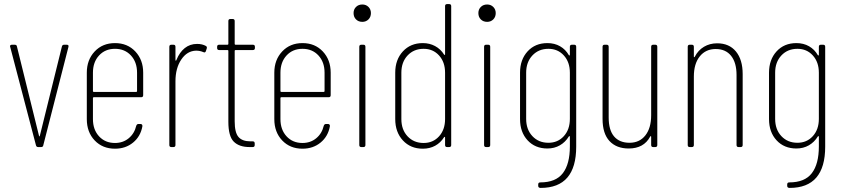

<svg xmlns="http://www.w3.org/2000/svg" viewBox="-20 -720 4121 940"><path d="M156 -9 30 -490 29 -493Q29 -501 39 -501H52Q62 -501 63 -492L171 -55Q172 -52 173 -52Q174 -52 175 -55L283 -492Q285 -501 294 -501H307Q318 -501 315 -490L192 -9Q191 0 181 0H167Q158 0 156 -9Z M671 -244H439Q435 -244 435 -240V-137Q435 -85 465 -52.5Q495 -20 543 -20Q582 -20 610 -43Q638 -66 647 -104Q650 -113 658 -113H668Q673 -113 675.5 -109.5Q678 -106 677 -101Q668 -52 631.5 -22Q595 8 543 8Q482 8 443.5 -32.5Q405 -73 405 -137V-364Q405 -427 443.5 -468Q482 -509 543 -509Q604 -509 642.5 -468Q681 -427 681 -364V-254Q681 -244 671 -244ZM435 -364V-274Q435 -270 439 -270H647Q651 -270 651 -274V-364Q651 -416 621 -448.5Q591 -481 543 -481Q495 -481 465 -448.5Q435 -416 435 -364Z M988 -495Q995 -491 992 -482L988 -470Q985 -460 975 -465Q959 -472 940 -472Q896 -471 867.5 -428.5Q839 -386 839 -322V-10Q839 0 829 0H819Q809 0 809 -10V-491Q809 -501 819 -501H829Q839 -501 839 -491V-426Q839 -423 841 -423Q843 -423 844 -427Q859 -464 884.5 -484.5Q910 -505 945 -505Q970 -505 988 -495Z M1218 -475H1133Q1129 -475 1129 -471V-126Q1129 -71 1147.5 -49.5Q1166 -28 1206 -28H1217Q1227 -28 1227 -18V-10Q1227 0 1217 0H1202Q1151 0 1124.5 -26.5Q1098 -53 1098 -124V-471Q1098 -475 1094 -475H1053Q1043 -475 1043 -485V-491Q1043 -501 1053 -501H1094Q1098 -501 1098 -505V-617Q1098 -627 1108 -627H1119Q1129 -627 1129 -617V-505Q1129 -501 1133 -501H1218Q1228 -501 1228 -491V-485Q1228 -475 1218 -475Z M1589 -244H1357Q1353 -244 1353 -240V-137Q1353 -85 1383 -52.5Q1413 -20 1461 -20Q1500 -20 1528 -43Q1556 -66 1565 -104Q1568 -113 1576 -113H1586Q1591 -113 1593.5 -109.5Q1596 -106 1595 -101Q1586 -52 1549.5 -22Q1513 8 1461 8Q1400 8 1361.5 -32.5Q1323 -73 1323 -137V-364Q1323 -427 1361.5 -468Q1400 -509 1461 -509Q1522 -509 1560.5 -468Q1599 -427 1599 -364V-254Q1599 -244 1589 -244ZM1353 -364V-274Q1353 -270 1357 -270H1565Q1569 -270 1569 -274V-364Q1569 -416 1539 -448.5Q1509 -481 1461 -481Q1413 -481 1383 -448.5Q1353 -416 1353 -364Z M1711 -656Q1711 -674 1723 -686Q1735 -698 1754 -698Q1772 -698 1784 -686Q1796 -674 1796 -656Q1796 -637 1784 -625Q1772 -613 1754 -613Q1735 -613 1723 -625Q1711 -637 1711 -656ZM1739 -10V-491Q1739 -501 1749 -501H1759Q1769 -501 1769 -491V-10Q1769 0 1759 0H1749Q1739 0 1739 -10Z M2169 -700H2179Q2189 -700 2189 -690V-10Q2189 0 2179 0H2169Q2159 0 2159 -10V-47Q2159 -50 2157.5 -50Q2156 -50 2154 -48Q2137 -21 2110.5 -6.5Q2084 8 2050 8Q1990 8 1952.5 -32.5Q1915 -73 1915 -137V-364Q1915 -428 1952.5 -468.5Q1990 -509 2050 -509Q2083 -509 2110 -494.5Q2137 -480 2154 -453Q2156 -451 2157.5 -451Q2159 -451 2159 -454V-690Q2159 -700 2169 -700ZM2159 -137V-364Q2159 -416 2129.5 -448.5Q2100 -481 2054 -481Q2006 -481 1975.5 -448.5Q1945 -416 1945 -364V-137Q1945 -85 1975.5 -52.5Q2006 -20 2054 -20Q2100 -20 2129.5 -52.5Q2159 -85 2159 -137Z M2322 -656Q2322 -674 2334 -686Q2346 -698 2365 -698Q2383 -698 2395 -686Q2407 -674 2407 -656Q2407 -637 2395 -625Q2383 -613 2365 -613Q2346 -613 2334 -625Q2322 -637 2322 -656ZM2350 -10V-491Q2350 -501 2360 -501H2370Q2380 -501 2380 -491V-10Q2380 0 2370 0H2360Q2350 0 2350 -10Z M2780 -501H2791Q2801 -501 2801 -491V-2Q2801 200 2627 200Q2615 200 2615 190V183Q2615 173 2625 173Q2701 173 2735.5 128Q2770 83 2770 -3V-50Q2770 -53 2768.5 -53.5Q2767 -54 2765 -52Q2748 -24 2721 -8.5Q2694 7 2660 7Q2600 7 2563 -33Q2526 -73 2526 -137V-364Q2526 -428 2563 -468.5Q2600 -509 2660 -509Q2695 -509 2722 -493.5Q2749 -478 2765 -450Q2767 -448 2768.5 -448.5Q2770 -449 2770 -452V-491Q2770 -501 2780 -501ZM2770 -138V-364Q2770 -416 2740.5 -448.5Q2711 -481 2665 -481Q2617 -481 2586.5 -448.5Q2556 -416 2556 -364V-138Q2556 -86 2586.5 -53.5Q2617 -21 2665 -21Q2711 -21 2740.5 -53.5Q2770 -86 2770 -138Z M3178 -501H3188Q3198 -501 3198 -491V-10Q3198 0 3188 0H3178Q3168 0 3168 -10V-50Q3168 -53 3166 -53.5Q3164 -54 3163 -51Q3132 7 3058 7Q2998 7 2964 -29.5Q2930 -66 2930 -138V-491Q2930 -501 2940 -501H2950Q2960 -501 2960 -491V-145Q2960 -83 2986.5 -52Q3013 -21 3062 -21Q3111 -21 3139.5 -57Q3168 -93 3168 -156V-491Q3168 -501 3178 -501Z M3616 -357V-10Q3616 0 3606 0H3596Q3586 0 3586 -10V-353Q3586 -413 3559.5 -446.5Q3533 -480 3484 -480Q3435 -480 3406 -444Q3377 -408 3377 -345V-10Q3377 0 3367 0H3357Q3347 0 3347 -10V-491Q3347 -501 3357 -501H3367Q3377 -501 3377 -491V-443Q3377 -440 3379 -440Q3381 -440 3382 -443Q3398 -474 3426.5 -491Q3455 -508 3491 -508Q3550 -508 3583 -468Q3616 -428 3616 -357Z M3999 -501H4010Q4020 -501 4020 -491V-2Q4020 200 3846 200Q3834 200 3834 190V183Q3834 173 3844 173Q3920 173 3954.5 128Q3989 83 3989 -3V-50Q3989 -53 3987.5 -53.5Q3986 -54 3984 -52Q3967 -24 3940 -8.5Q3913 7 3879 7Q3819 7 3782 -33Q3745 -73 3745 -137V-364Q3745 -428 3782 -468.5Q3819 -509 3879 -509Q3914 -509 3941 -493.5Q3968 -478 3984 -450Q3986 -448 3987.5 -448.5Q3989 -449 3989 -452V-491Q3989 -501 3999 -501ZM3989 -138V-364Q3989 -416 3959.5 -448.5Q3930 -481 3884 -481Q3836 -481 3805.5 -448.5Q3775 -416 3775 -364V-138Q3775 -86 3805.5 -53.5Q3836 -21 3884 -21Q3930 -21 3959.5 -53.5Q3989 -86 3989 -138Z"/></svg>

Font: Barlow Condensed Thin
Style: Regular
Weight: 250
Width: 3
Designer: Jeremy Tribby
Foundry: Tribby Type
Version: Version 1.408